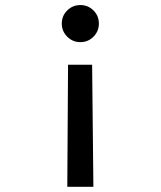

<svg xmlns="http://www.w3.org/2000/svg" viewBox="-20 -547 626 748"><path d="M242.2 180.7 245.1 -294.9H338.9L343.8 180.7ZM293 -527.3Q323.2 -527.3 344.2 -506.3Q365.2 -485.4 365.2 -455.1Q365.2 -425.3 344.2 -404.1Q323.2 -382.8 293 -382.8Q263.2 -382.8 241.9 -404.1Q220.7 -425.3 220.7 -455.1Q220.7 -485.4 241.9 -506.3Q263.2 -527.3 293 -527.3Z"/></svg>

Font: Cascadia Code
Style: Regular
Weight: 400
Monospace: yes
Designer: Aaron Bell
Foundry: Saja Typeworks
Version: Version 2106.017